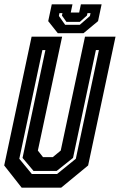

<svg xmlns="http://www.w3.org/2000/svg" viewBox="-22 -870 556 890"><path d="M78.5 0 -2.5 -103 124.5 -700H266L153.5 -172L177.5 -141.5H222.5L259.5 -172L372 -700H513.5L386.5 -103L261.5 0ZM125.5 -63.5H242.5L329.5 -134L436.5 -638H422.5L316.5 -138L240.5 -77.5H133.5L82.5 -138L188.5 -638H174.5L67.5 -134ZM246 -716 201.5 -772 218 -850H314L306 -812H345L353 -850H449L432.5 -772L365 -716ZM280 -755H348L395 -796L397.5 -809H383.5L381 -798L348 -768.5H286L265 -798L267.5 -809H253.5L251 -796Z"/></svg>

Font: Tourney Condensed Regular
Style: Bold Italic
Weight: 700
Width: 3
Italic angle: -12°
Designer: Tyler Finck
Foundry: Etcetera Type Co
Version: Version 1.010; ttfautohint (v1.8.3)